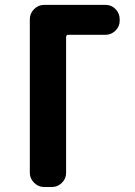

<svg xmlns="http://www.w3.org/2000/svg" viewBox="-20 -750 540 770"><path d="M403.3 -730.5Q426.8 -730.5 443.4 -713.4Q460 -696.3 460 -672.9V-667Q460 -643.6 442.9 -627Q425.8 -610.4 403.3 -610.4H253.9Q245.1 -610.4 245.1 -600.6V-56.6Q245.1 -33.2 228 -16.6Q210.9 0 188.5 0H157.2Q133.8 0 116.7 -17.1Q99.6 -34.2 99.6 -56.6V-672.9Q99.6 -696.3 116.7 -713.4Q133.8 -730.5 157.2 -730.5Z"/></svg>

Font: Rounded Mgen+ 1m bold
Style: Bold
Weight: 700
Designer: [Source Han Sans]
Ryoko NISHIZUKA  (kana & ideographs); Paul D. Hunt (Latin, Greek & Cyrillic); Wenlong ZHANG  (bopomofo
Version: Version 1.059.20150602